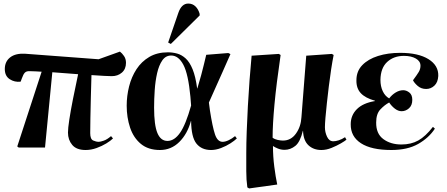

<svg xmlns="http://www.w3.org/2000/svg" viewBox="-20 -829 2513 1079"><path d="M461 14Q410 14 386 -14.5Q362 -43 362 -84Q362 -108 369.5 -157Q377 -206 390 -272Q403 -338 419 -412Q384 -415 346.5 -417.5Q309 -420 274 -423L233 0H85L77 -6L214 -426Q196 -427 179 -428Q162 -429 147 -429Q129 -430 120 -421Q111 -412 103 -389L96 -370Q62 -366 34.5 -384Q7 -402 7 -441Q7 -483 37 -506.5Q67 -530 121 -527L534 -496L654 -539Q666 -530 677 -514Q688 -498 688 -476Q688 -441 665 -421Q642 -401 608 -401Q597 -401 566 -402.5Q535 -404 494 -407Q492 -343 490.5 -280Q489 -217 488 -165Q487 -113 487 -81Q487 -47 503.5 -39.5Q520 -32 535 -32Q544 -32 563 -38.5Q582 -45 604 -64L615 -51Q602 -38 577.5 -23Q553 -8 522.5 3Q492 14 461 14Z M879 14Q813 14 771.5 -20.5Q730 -55 711 -112Q692 -169 692 -235Q692 -290 705.5 -343.5Q719 -397 747 -440Q775 -483 819 -509Q863 -535 924 -535Q950 -535 975.5 -528Q1001 -521 1023.5 -500.5Q1046 -480 1062.5 -439.5Q1079 -399 1088 -332H1089Q1102 -375 1110.5 -406.5Q1119 -438 1125.5 -465Q1132 -492 1139 -521L1263 -531L1275 -525Q1250 -468 1230 -423Q1210 -378 1191.5 -337Q1173 -296 1154 -253L1160 -207Q1174 -117 1188 -74.5Q1202 -32 1231 -32Q1246 -32 1265 -41Q1284 -50 1301 -64L1311 -51Q1299 -39 1275 -23.5Q1251 -8 1222 3Q1193 14 1166 14Q1113 14 1084 -22Q1055 -58 1054 -149H1053Q1033 -76 987.5 -31Q942 14 879 14ZM921 -37Q960 -37 992 -83Q1024 -129 1054 -236L1050 -286Q1038 -413 1010.5 -465Q983 -517 942 -517Q911 -517 892 -489.5Q873 -462 863 -418Q853 -374 849.5 -323Q846 -272 846 -224Q846 -126 864.5 -81.5Q883 -37 921 -37ZM940 -582 925 -590 982 -756Q1000 -809 1038 -809Q1062 -809 1078.5 -793Q1095 -777 1102 -751V-742Z M1380 230 1370 224Q1364 182 1364 133Q1364 84 1364 32Q1364 -23 1366.5 -91Q1369 -159 1373 -233Q1377 -307 1382.5 -379.5Q1388 -452 1394 -516L1547 -526L1557 -520Q1533 -356 1522.5 -242.5Q1512 -129 1512 -55Q1524 -46 1541 -42.5Q1558 -39 1570 -39Q1615 -39 1643 -78Q1671 -117 1674 -170L1701 -516L1845 -526L1855 -520Q1848 -485 1841 -439.5Q1834 -394 1828 -344.5Q1822 -295 1817 -249.5Q1812 -204 1809 -168Q1806 -132 1806 -114Q1806 -86 1818 -60.5Q1830 -35 1853 -35Q1866 -35 1883.5 -40.5Q1901 -46 1919 -58L1927 -44Q1919 -37 1896 -23.5Q1873 -10 1843.5 2Q1814 14 1786 14Q1742 14 1713.5 -12.5Q1685 -39 1683 -94H1682Q1667 -31 1639.5 -9Q1612 13 1579 13Q1559 13 1541 5.5Q1523 -2 1515 -8H1514Q1514 50 1521.5 108Q1529 166 1538 208Z M2179 14Q2067 14 2008.5 -24Q1950 -62 1951 -131Q1951 -181 1985.5 -215.5Q2020 -250 2087 -261V-263Q2033 -278 2007.5 -305.5Q1982 -333 1983 -378Q1983 -429 2016 -463Q2049 -497 2104.5 -514.5Q2160 -532 2229 -532Q2331 -532 2388 -496.5Q2445 -461 2443 -402Q2441 -366 2421 -347.5Q2401 -329 2375 -329Q2347 -329 2327.5 -346Q2308 -363 2301 -378Q2324 -409 2333.5 -425Q2343 -441 2343 -460Q2343 -485 2317 -500Q2291 -515 2250 -515Q2193 -515 2156 -481Q2119 -447 2118 -380Q2118 -344 2131 -316.5Q2144 -289 2167 -276Q2183 -297 2204 -309.5Q2225 -322 2246 -322Q2264 -322 2280.5 -309Q2297 -296 2297 -268Q2297 -237 2278.5 -220.5Q2260 -204 2237 -204Q2218 -204 2199.5 -218Q2181 -232 2167 -253Q2141 -239 2117.5 -214Q2094 -189 2094 -141Q2093 -78 2134 -47.5Q2175 -17 2236 -17Q2290 -17 2330.5 -39.5Q2371 -62 2413 -116L2424 -106Q2390 -54 2330 -20Q2270 14 2179 14Z"/></svg>

Font: Literata 72pt
Style: Bold Italic
Weight: 700
Italic angle: -2°
Designer: Latin by Veronika Burian and Jose Scaglione. Greek by Irene Vlachou. Cyrillic by Vera Evstafieva
Foundry: TypeTogether
Version: Version 3.002